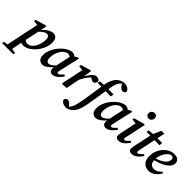

<svg xmlns="http://www.w3.org/2000/svg" viewBox="76 -1863 3222 3222"><g transform="rotate(45 1687.0 -252.0)"><path d="M-56 234 -48 197 25 185 147 -397 63 -406 68 -440 255 -494 271 -481 250 -382Q294 -433 344.5 -463Q395 -493 438 -493Q479 -493 507.5 -464.5Q536 -436 536 -363Q536 -310 517.5 -256Q499 -202 467.5 -153.5Q436 -105 395 -67.5Q354 -30 309 -8Q264 14 219 14Q206 14 193 11.5Q180 9 169 3Q157 60 149 103.5Q141 147 134 185L217 197L209 234ZM367 -409Q341 -409 308 -388Q275 -367 240 -332L188 -84Q220 -57 253 -57Q318 -57 368 -130Q394 -167 410 -218.5Q426 -270 426 -318Q426 -365 411 -387Q396 -409 367 -409Z M682 -161Q682 -115 697.5 -93.5Q713 -72 739 -72Q762 -72 790 -89.5Q818 -107 855 -146L911 -407Q898 -414 883.5 -418.5Q869 -423 854 -423Q812 -423 764 -377Q741 -354 722 -318.5Q703 -283 692.5 -242Q682 -201 682 -161ZM911 14Q882 14 863 -4.5Q844 -23 844 -60Q844 -69 844.5 -77.5Q845 -86 846 -94Q804 -46 758 -16Q712 14 671 14Q633 14 602 -15.5Q571 -45 571 -114Q571 -167 591 -221Q611 -275 645 -323.5Q679 -372 721 -410.5Q763 -449 808 -471Q853 -493 894 -493Q914 -493 930 -485.5Q946 -478 961 -464L1022 -499L1039 -488L959 -137Q951 -103 951 -87Q951 -66 972 -66Q989 -66 1010.5 -84.5Q1032 -103 1057 -134L1084 -114Q1065 -84 1038 -54.5Q1011 -25 979 -5.5Q947 14 911 14Z M1135 -2 1218 -397 1134 -406 1139 -440 1317 -494 1333 -481 1309 -339Q1332 -381 1357.5 -416Q1383 -451 1411 -472Q1439 -493 1467 -493Q1491 -493 1510.5 -483Q1530 -473 1540 -453Q1539 -423 1524 -403Q1509 -383 1480 -383Q1463 -383 1446.5 -392Q1430 -401 1413 -417Q1374 -380 1345 -336Q1316 -292 1293 -244L1286 -212Q1275 -159 1265 -106.5Q1255 -54 1245 0L1147 8Z M1877 -743Q1922 -743 1957 -721Q1992 -699 1999 -668Q1995 -646 1979.5 -634Q1964 -622 1946 -622Q1924 -622 1906.5 -635.5Q1889 -649 1869 -676L1848 -706Q1817 -686 1793.5 -639Q1770 -592 1755 -495Q1754 -491 1753.5 -487Q1753 -483 1752 -479H1877L1867 -421L1744 -425Q1729 -328 1714 -230.5Q1699 -133 1682 -41Q1667 35 1644.5 91.5Q1622 148 1583 186Q1552 216 1520 229.5Q1488 243 1459 243Q1419 243 1388.5 226Q1358 209 1345 174Q1349 154 1363 140.5Q1377 127 1399 127Q1422 127 1441 140.5Q1460 154 1476 175L1493 196Q1502 186 1511.5 173.5Q1521 161 1529 145Q1546 113 1557.5 69Q1569 25 1581 -41Q1597 -138 1611 -232.5Q1625 -327 1640 -427H1550L1559 -470L1648 -479Q1665 -578 1701.5 -635.5Q1738 -693 1785 -718Q1832 -743 1877 -743Z M1946 -161Q1946 -115 1961.5 -93.5Q1977 -72 2003 -72Q2026 -72 2054 -89.5Q2082 -107 2119 -146L2175 -407Q2162 -414 2147.5 -418.5Q2133 -423 2118 -423Q2076 -423 2028 -377Q2005 -354 1986 -318.5Q1967 -283 1956.5 -242Q1946 -201 1946 -161ZM2175 14Q2146 14 2127 -4.5Q2108 -23 2108 -60Q2108 -69 2108.5 -77.5Q2109 -86 2110 -94Q2068 -46 2022 -16Q1976 14 1935 14Q1897 14 1866 -15.5Q1835 -45 1835 -114Q1835 -167 1855 -221Q1875 -275 1909 -323.5Q1943 -372 1985 -410.5Q2027 -449 2072 -471Q2117 -493 2158 -493Q2178 -493 2194 -485.5Q2210 -478 2225 -464L2286 -499L2303 -488L2223 -137Q2215 -103 2215 -87Q2215 -66 2236 -66Q2253 -66 2274.5 -84.5Q2296 -103 2321 -134L2348 -114Q2329 -84 2302 -54.5Q2275 -25 2243 -5.5Q2211 14 2175 14Z M2414 -45Q2414 -60 2417.5 -82Q2421 -104 2426 -130L2482 -397L2398 -406L2403 -440L2593 -494L2608 -482L2535 -137Q2527 -103 2527 -87Q2527 -77 2533 -71.5Q2539 -66 2546 -66Q2575 -66 2630 -133L2658 -113Q2637 -82 2610 -52.5Q2583 -23 2551 -4.5Q2519 14 2479 14Q2451 14 2432.5 -1Q2414 -16 2414 -45ZM2578 -608Q2552 -608 2533 -625.5Q2514 -643 2514 -673Q2514 -704 2536.5 -725.5Q2559 -747 2587 -747Q2615 -747 2632.5 -729Q2650 -711 2650 -682Q2650 -652 2628.5 -630Q2607 -608 2578 -608Z M2737 -132 2801 -426H2712L2720 -470L2818 -480L2874 -615H2946L2917 -479H3032L3023 -420L2906 -424L2846 -138Q2838 -103 2838 -88Q2838 -77 2844.5 -71.5Q2851 -66 2859 -66Q2890 -66 2945 -133L2972 -113Q2952 -82 2924.5 -52.5Q2897 -23 2863.5 -4.5Q2830 14 2792 14Q2764 14 2745 -1Q2726 -16 2726 -46Q2726 -62 2729 -83Q2732 -104 2737 -132Z M3292 -444Q3270 -444 3244.5 -426Q3219 -408 3196 -377Q3173 -346 3157 -305Q3141 -264 3138 -219Q3214 -243 3257.5 -272Q3301 -301 3320 -332Q3339 -363 3339 -390Q3339 -416 3325.5 -430Q3312 -444 3292 -444ZM3195 14Q3123 14 3077.5 -34Q3032 -82 3032 -173Q3032 -236 3053.5 -293.5Q3075 -351 3113.5 -396Q3152 -441 3202.5 -467Q3253 -493 3311 -493Q3368 -493 3399 -466.5Q3430 -440 3430 -393Q3430 -356 3401 -317Q3372 -278 3308 -242.5Q3244 -207 3138 -178Q3143 -123 3169 -97.5Q3195 -72 3238 -72Q3284 -72 3318 -94.5Q3352 -117 3374 -145L3399 -126Q3379 -90 3348.5 -58Q3318 -26 3279.5 -6Q3241 14 3195 14Z"/></g></svg>

Font: Source Serif Pro SemiBold
Style: Italic
Weight: 600
Italic angle: -12°
Designer: Frank Grießhammer
Foundry: Adobe Systems Incorporated
Version: Version 3.001;hotconv 1.0.111;makeotfexe 2.5.65597